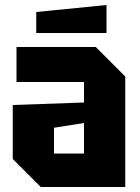

<svg xmlns="http://www.w3.org/2000/svg" viewBox="-20 -748 562 768"><path d="M31 -112V-328L316 -338V-420H46V-560H363L481 -442V0H143ZM196 -237V-134H316V-256ZM125 -616V-700L406 -728V-616Z"/></svg>

Font: Tektur SemiCondensed
Style: Bold
Weight: 700
Width: 4
Designer: Adam Jagosz
Foundry: Adam Jagosz
Version: Version 1.005;gftools[0.9.30]